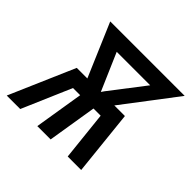

<svg xmlns="http://www.w3.org/2000/svg" viewBox="-159 -657 795 795"><g transform="rotate(45 238.0 -260.0)"><path d="M-24 0 100 -286H162L62 -520H498L320 -286H382L412 0H333L310 -216H268L233 0H155L190 -216H148L55 0ZM241 -286 250 -299 366 -450H170Z"/></g></svg>

Font: Iosevka Custom
Style: Italic
Weight: 400
Italic angle: -9°
Monospace: yes
Designer: Belleve Invis
Foundry: Belleve Invis
Version: Version 30.3.3; ttfautohint (v1.8.3)